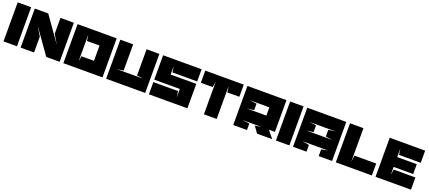

<svg xmlns="http://www.w3.org/2000/svg" viewBox="68 -1796 6592 2953"><g transform="rotate(20 3364.0 -319.5)"><path d="M30 0H250V-639H30V0Z M820 -228 530 -639H310V0H530V-259L439 -411L730 0H949V-639H730V-380Z M1235 -195 1220 -105V-545L1235 -445H1440V-195ZM1650 0V-639H1010V0Z M1816 -195 1920 -210V-639H1710V0H2349V-639H2140V-210L2246 -195H1816Z M2410 -639V-240H2829V-100L2814 -200H2410V0H3040V-400H2620V-540L2635 -440H3040V-639H2410Z M3310 0H3519V-541L3534 -440H3730V-639H3100V-440H3294L3310 -539V0Z M4220 -445V-310H3894L4015 -325V-430L3894 -445H4220ZM4216 -120 4105 -105 4180 0H4428L4330 -120H4429V-639C4219 -639 4000 -639 3790 -639V0H4015V-105L3895 -120H4216Z M4489 0H4709V-639H4489V0Z M4874 -445H5304L5189 -430V-320L5304 -305H4874L4989 -320V-430ZM4769 -639V0H4989V-110L4874 -130H5294L5189 -110V0H5408V-639Z M5704 -195 5689 -90V-639H5469V0H6059V-195H5704Z M6329 -107V-238H6649V-399H6329V-540L6344 -440H6699V-639H6119V0H6699V-200H6344Z"/></g></svg>

Font: Banana Brick
Style: Regular
Weight: 400
Designer: artmaker
Foundry: artmaker
Version: Version 4.000 2011 initial release